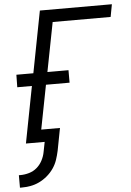

<svg xmlns="http://www.w3.org/2000/svg" viewBox="-59 -714 671 980"><g transform="rotate(-5 276.0 -224.0)"><path d="M3 222V158H11Q33 158 55.5 151.5Q78 145 95.5 130Q113 115 124 94Q135 73 139 51L149 0H53L109 -290H34L35 -354H122L183 -670H552L540 -606H243L194 -354H302V-290H181L137 -64H233L211 51Q206 74 198.5 96.5Q191 119 177 139.5Q163 160 143.5 176.5Q124 193 102 203.5Q80 214 57 218Q34 222 12 222Z"/></g></svg>

Font: Lode Term
Style: Italic
Weight: 400
Italic angle: -11°
Monospace: yes
Designer: Belleve Invis
Foundry: Belleve Invis
Version: Version 29.2.0